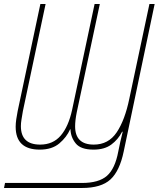

<svg xmlns="http://www.w3.org/2000/svg" viewBox="-28 -734 793 956"><path d="M-8 202H380Q476 202 522 159.5Q568 117 588 20L742 -714H716L616 -243Q594 -136 553 -75Q512 -14 439 -14Q346 -14 346 -105Q346 -134 354 -174L469 -714H443L331 -187Q313 -104 274.5 -59Q236 -14 172 -14Q76 -14 76 -106Q76 -121 79 -139Q82 -157 86 -181L199 -714H173L60 -181Q56 -161 53 -140.5Q50 -120 50 -103Q50 11 170 11Q231 11 267.5 -20Q304 -51 321 -90H323Q324 -51 349 -20Q374 11 438 11Q492 11 526 -14Q560 -39 580 -78H583Q576 -50 571 -28Q566 -6 561 20Q545 106 504.5 141.5Q464 177 380 177H-3Z"/></svg>

Font: Noto Sans UI SemiCondensed Thin
Style: Italic
Weight: 250
Width: 4
Italic angle: -12°
Designer: Monotype Design Team
Foundry: Monotype Imaging Inc.
Version: Version 1.901